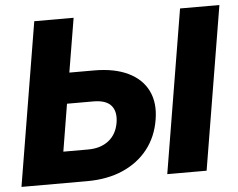

<svg xmlns="http://www.w3.org/2000/svg" viewBox="-52 -790 1058 852"><g transform="rotate(-5 477.5 -364.0)"><path d="M265.6 -486.8H376Q465.8 -486.8 526.9 -457.5Q587.9 -428.2 614.5 -374Q641.1 -319.8 628.9 -246.1Q616.7 -170.4 573.5 -115.2Q530.3 -60.1 461.4 -30Q392.6 0 302.2 0H9.8L130.4 -727.5H305.7ZM243.2 -350.1 208.5 -139.6H318.8Q375 -139.6 410.9 -168Q446.8 -196.3 455.1 -248Q462.9 -296.4 439.9 -323.2Q417 -350.1 360.4 -350.1ZM955.1 -727.5 834.5 0H659.2L779.8 -727.5Z"/></g></svg>

Font: Inter Extra Bold
Style: Italic
Weight: 800
Italic angle: -9.39999°
Designer: Rasmus Andersson
Foundry: rsms
Version: Version 4.000;git-3c8e0fc